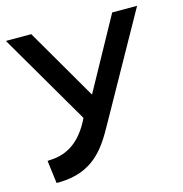

<svg xmlns="http://www.w3.org/2000/svg" viewBox="-99 -541 793 834"><g transform="rotate(-15 297.5 -124.5)"><path d="M1 -451 240 -41C192 60 126 95 57 98L41 99L54 202H67C220 199 278 110 330 16L591 -451H479L302 -129L115 -451Z"/></g></svg>

Font: Charger Sport
Style: BlkExt
Weight: 900
Designer: Jasper
Foundry: Cannot Into Space Fonts
Version: Version 1.1